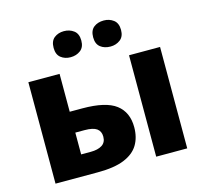

<svg xmlns="http://www.w3.org/2000/svg" viewBox="-108 -881 1073 1004"><g transform="rotate(-15 428.5 -379.5)"><path d="M72 0V-549H241V-344H309Q436 -344 491 -302Q546 -260 546 -179Q546 -124 522 -84Q498 -44 444.5 -22Q391 0 301 0ZM617 0V-549H785V0ZM293 -113Q332 -113 354.5 -127.5Q377 -142 377 -173Q377 -202 357 -216.5Q337 -231 291 -231H241V-113ZM246 -688Q246 -725 267.5 -742Q289 -759 320 -759Q351 -759 373.5 -742Q396 -725 396 -688Q396 -652 373.5 -635Q351 -618 320 -618Q289 -618 267.5 -635Q246 -652 246 -688ZM460 -688Q460 -725 481.5 -742Q503 -759 536 -759Q566 -759 588.5 -742Q611 -725 611 -688Q611 -652 588.5 -635Q566 -618 536 -618Q503 -618 481.5 -635Q460 -652 460 -688Z"/></g></svg>

Font: Noto Sans ExtraBold
Style: Regular
Weight: 800
Designer: Monotype Design Team
Foundry: Monotype Imaging Inc.
Version: Version 2.007